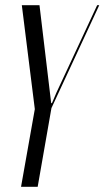

<svg xmlns="http://www.w3.org/2000/svg" viewBox="-20 -719 402 739"><path d="M132 -699H64L114 -299L61 0H125L178 -303L362 -699H354L197 -362L180 -322H177Z"/></svg>

Font: Moniqa Ita Display
Style: Italic
Weight: 400
Italic angle: -10°
Designer: Rajesh Rajput
Foundry: Rajesh Rajput
Version: Version 1.000